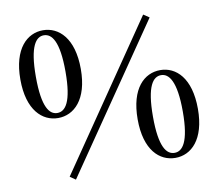

<svg xmlns="http://www.w3.org/2000/svg" viewBox="-83 -846 1115 976"><g transform="rotate(-10 474.0 -357.5)"><path d="M198 -293C279 -293 354 -360 354 -519C354 -679 279 -746 198 -746C117 -746 42 -679 42 -519C42 -360 117 -293 198 -293ZM198 -319C158 -319 122 -360 122 -519C122 -678 158 -720 198 -720C239 -720 275 -677 275 -519C275 -361 239 -319 198 -319ZM750 10C831 10 905 -57 905 -216C905 -376 831 -443 750 -443C668 -443 594 -376 594 -216C594 -57 668 10 750 10ZM750 -16C709 -16 673 -57 673 -216C673 -375 709 -417 750 -417C790 -417 827 -374 827 -216C827 -57 790 -16 750 -16ZM232 31 744 -716 714 -736 203 11Z"/></g></svg>

Font: Noto Serif CJK HK SemiBold
Style: Regular
Weight: 600
Designer: Ryoko NISHIZUKA 西塚涼子 (kana & ideographs); Frank Grießhammer (Latin, Greek & Cyrillic); Wenlong ZHANG 张文龙 (bopomofo); San
Foundry: Adobe
Version: Version 2.001;hotconv 1.1.0;makeotfexe 2.6.0